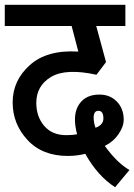

<svg xmlns="http://www.w3.org/2000/svg" viewBox="-47 -642 562 804"><path d="M478 -622V-533H356L397 -382L357 -329Q229 -357 167 -320Q105 -283 105 -211Q105 -154 138 -115Q171 -76 231 -76Q257 -76 276 -80Q272 -94 271 -101Q258 -168 285.5 -207Q313 -246 369 -246Q414 -246 442.5 -216.5Q471 -187 471 -141Q471 -112 449.5 -80.5Q428 -49 392 -31Q442 39 495 70L435 142Q362 95 310 2Q276 11 237 11Q130 11 68 -56Q6 -123 6 -213Q6 -305 78 -369.5Q150 -434 281 -426L253 -533H-27V-622ZM347 -129Q349 -117 353 -107Q386 -119 386 -146Q386 -178 365 -178Q339 -178 347 -129Z"/></svg>

Font: LT Superior Semi-bold
Style: Regular
Weight: 600
Designer: Daniel Lyons
Foundry: LyonsType
Version: Version 1.0